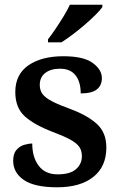

<svg xmlns="http://www.w3.org/2000/svg" viewBox="-20 -786 514 816"><path d="M223 10Q127 10 81.5 -21Q36 -52 36 -103Q36 -133 50 -149Q64 -165 83 -170.5Q102 -176 117 -176Q117 -118 144.5 -81.5Q172 -45 225 -45Q278 -45 303 -67Q328 -89 328 -122Q328 -145 317.5 -161Q307 -177 280 -192Q253 -207 205 -225Q126 -255 85.5 -291.5Q45 -328 45 -395Q45 -470 101 -508.5Q157 -547 249 -547Q335 -547 374 -518.5Q413 -490 413 -454Q413 -423 391.5 -406Q370 -389 323 -389Q323 -438 301 -466Q279 -494 235 -494Q196 -494 172.5 -476Q149 -458 149 -425Q149 -402 161 -386Q173 -370 202 -355Q231 -340 281 -322Q353 -295 392.5 -258.5Q432 -222 432 -159Q432 -78 376.5 -34Q321 10 223 10ZM184 -619Q199 -638 216.5 -664Q234 -690 250.5 -717Q267 -744 277 -766H415V-756Q406 -743 386 -723Q366 -703 340.5 -681Q315 -659 289 -639.5Q263 -620 241 -606H184Z"/></svg>

Font: Noto Serif Toto SemiBold
Style: Regular
Weight: 600
Designer: Monotype Design Team
Foundry: Monotype Imaging Inc.
Version: Version 2.001; ttfautohint (v1.8.4.7-5d5b)